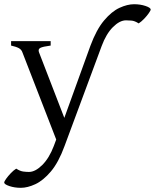

<svg xmlns="http://www.w3.org/2000/svg" viewBox="-43 -650 737 914"><path d="M56.2 244.1Q26.4 244.1 1.7 235.8Q-22.9 227.5 -22.9 218.8Q-22.9 213.9 -13.9 201.2Q-4.9 188.5 8.3 174.6Q21.5 160.6 34.2 152.8Q53.2 165 68.6 166.7Q84 168.5 94.7 168.5Q125 168.5 158.2 135.5Q191.4 102.5 213.4 44.4L224.6 14.2L64 -399.9Q59.6 -413.6 46.9 -420.7Q34.2 -427.7 9.8 -433.1V-454.1H198.2V-433.1Q160.6 -428.2 148.7 -421.9Q136.7 -415.5 143.1 -399.9L263.2 -88.9L387.2 -431.6Q416 -509.3 452.4 -552.5Q488.8 -595.7 526.1 -612.8Q563.5 -629.9 595.2 -629.9Q625 -629.9 649.7 -621.6Q674.3 -613.3 674.3 -604.5Q674.3 -600.1 665.3 -587.2Q656.2 -574.2 643.1 -560.5Q629.9 -546.9 617.2 -538.6Q598.1 -550.8 582.8 -552Q567.4 -553.2 556.6 -553.2Q526.9 -553.2 494.6 -521Q462.4 -488.8 440.9 -430.7L264.2 45.4Q235.8 123 199.2 166.3Q162.6 209.5 125.2 226.8Q87.9 244.1 56.2 244.1Z"/></svg>

Font: David Libre
Style: Regular
Weight: 400
Designer: Ismar David, J. Victor Gaultney, Annie Olsen and Meir Sadan
Foundry: Monotype Imaging Inc. & SIL International
Version: Version 1.100; ttfautohint (v1.8.4.7-5d5b)